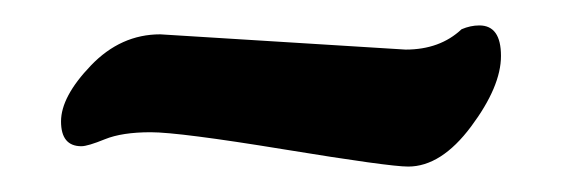

<svg xmlns="http://www.w3.org/2000/svg" viewBox="-20 -331 453 151"><path d="M106 -304 299 -292Q326 -292 343 -308Q350 -311 357 -311Q374 -311 374 -287Q374 -263 350.5 -231.5Q327 -200 301 -200Q286 -200 203.5 -213.5Q121 -227 98.5 -227Q76 -227 62.5 -221.5Q49 -216 44 -216Q28 -216 28 -235.5Q28 -255 51.5 -279.5Q75 -304 106 -304Z"/></svg>

Font: Chicle
Style: Regular
Weight: 400
Designer: Angel Koziupa and Alejandro Paul
Foundry: Angel Koziupa and Alejandro Paul
Version: Version 1.000